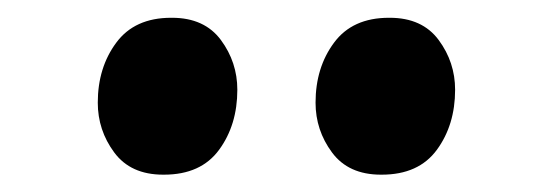

<svg xmlns="http://www.w3.org/2000/svg" viewBox="-20 -838 622 216"><path d="M163.5 -641.5Q127 -641.5 108.5 -666.5Q90 -691.5 90 -722.5Q90 -762 110.8 -790Q131.5 -818 172.5 -818H173.5Q210 -818 228.5 -793Q247 -768 247 -737Q247 -697.5 226.5 -669.5Q206 -641.5 164.5 -641.5ZM408.5 -641.5Q372 -641.5 353.5 -666.5Q335 -691.5 335 -722.5Q335 -762 355.8 -790Q376.5 -818 417.5 -818H418.5Q455 -818 473.5 -793Q492 -768 492 -737Q492 -697.5 471.5 -669.5Q451 -641.5 409.5 -641.5Z"/></svg>

Font: Merriweather Black
Style: Regular
Weight: 900
Designer: Eben Sorkin
Foundry: Eben Sorkin
Version: Version 2.200;gftools[0.9.31]